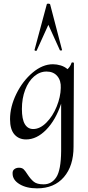

<svg xmlns="http://www.w3.org/2000/svg" viewBox="-20 -751 484 1052"><path d="M378 -409Q385 -409 385 -405L383 53Q383 158 330 219.5Q277 281 183 281Q125 281 87 258Q49 235 49 200Q48 184 58.5 176Q69 168 84 168Q101 168 110 177Q119 186 131 205Q148 231 165.5 245Q183 259 219 259Q263 259 288.5 220Q314 181 315 77V-183Q285 -93 233 -40Q181 13 123 13Q83 13 59 -14.5Q35 -42 35 -98Q35 -166 69.5 -236.5Q104 -307 158.5 -353Q213 -399 270 -399Q291 -399 312.5 -392.5Q334 -386 350 -372Q366 -387 372 -407Q373 -409 378 -409ZM235 -359Q198 -359 167 -332.5Q136 -306 118 -259Q100 -212 100 -154Q100 -98 116 -71Q132 -44 162 -44Q199 -44 234 -79Q269 -114 290.5 -167Q312 -220 313 -269Q315 -309 294 -334Q273 -359 235 -359ZM320 -477Q321 -475 315 -474.5Q309 -474 308 -476L245 -615L181 -474Q179 -472 178 -472Q175 -472 172 -473.5Q169 -475 169 -477L236 -726Q236 -731 245 -731Q254 -731 255 -726Z"/></svg>

Font: Cormorant Upright Medium
Style: Regular
Weight: 500
Designer: Christian Thalmann (Catharsis Fonts)
Foundry: Catharsis Fonts
Version: Version 3.302